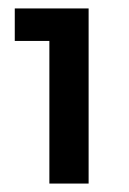

<svg xmlns="http://www.w3.org/2000/svg" viewBox="-20 -795 305 455"><path d="M190 -775V-360H97V-698H15V-775Z"/></svg>

Font: QuotatisMedium
Style: Regular
Weight: 500
Designer: Julieta Ulanovsky
Foundry: Quotatis-Medium
Version: Version 4.000;PS 004.000;hotconv 1.0.88;makeotf.lib2.5.64775